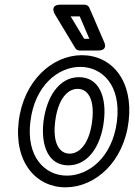

<svg xmlns="http://www.w3.org/2000/svg" viewBox="-20 -764 578 821"><path d="M110 -245C129 -399 229 -478 323 -478C418 -478 499 -398 480 -245C461 -93 361 -13 266 -13C172 -13 91 -93 110 -245ZM60 -245C39 -71 134 37 260 37C387 37 509 -71 530 -245C551 -420 457 -528 330 -528C204 -528 81 -419 60 -245ZM166 -245C154 -144 185 -57 272 -57C359 -57 412 -143 424 -245C437 -347 405 -434 318 -434C231 -434 179 -347 166 -245ZM216 -245C228 -341 269 -384 312 -384C355 -384 386 -341 374 -245C362 -151 321 -107 278 -107C235 -107 204 -150 216 -245ZM340 -598 282 -694H321L362 -598ZM302 -558C305 -552 313 -548 321 -548H399C445 -548 425 -585 425 -585L362 -731C359 -738 351 -744 342 -744H239C190 -744 214 -704 214 -704Z"/></svg>

Font: Falling Sky
Style: CondOuObl
Weight: 400
Designer: Paul D. Hunt
Foundry: Adobe Systems Incorporated
Version: Version 1.02